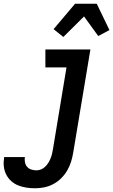

<svg xmlns="http://www.w3.org/2000/svg" viewBox="-85 -785 606 1028"><path d="M103 223Q79 223 56 219.5Q33 216 12 207.5Q-9 199 -25.5 184Q-42 169 -52 149Q-62 129 -64.5 106Q-67 83 -63 59V56H48V57Q46 71 49 85Q52 99 61 109Q70 119 83.5 123Q97 127 111 127Q123 127 135 122Q147 117 156.5 108Q166 99 173 88Q180 77 185 65Q190 53 193 41Q196 29 198 17L271 -424H158V-520H399L307 32Q303 57 295.5 81Q288 105 275 127.5Q262 150 243 169Q224 188 200.5 200.5Q177 213 152 218Q127 223 103 223ZM254 -587 202 -629 317 -765H433L501 -624L441 -592L365 -697Z"/></svg>

Font: Iosevka Term Curly
Style: Bold Italic
Weight: 700
Italic angle: -9°
Designer: Belleve Invis
Foundry: Belleve Invis
Version: Version 32.3.0